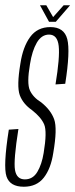

<svg xmlns="http://www.w3.org/2000/svg" viewBox="-23 -707 287 730"><path d="M67.5 3Q116.5 3 143.5 -31.5Q170.5 -66 179.5 -125.5Q195.5 -218 183 -253.2Q170.5 -288.5 133.5 -318Q102.5 -337 90.5 -363.8Q78.5 -390.5 91 -463Q99 -514 117 -544.8Q135 -575.5 163.5 -575.5Q195.5 -575.5 200.2 -532.2Q205 -489 188 -386L225 -388.5Q244.5 -512.5 232.8 -558.2Q221 -604 168.5 -604Q119 -604 91.5 -566.2Q64 -528.5 54.5 -465Q40 -378.5 52.2 -345.2Q64.5 -312 99 -288Q133.5 -261 145 -233.8Q156.5 -206.5 143 -125.5Q136 -82 119 -53.5Q102 -25 71.5 -25Q40 -25 34 -61Q28 -97 47 -216.5L10.5 -214Q-11.5 -74.5 1.8 -35.8Q15 3 67.5 3ZM163.5 -624H189L243.5 -687H219L179 -642L153 -687H129Z"/></svg>

Font: Anybody ExtraCondensed ExtraLight
Style: Italic
Weight: 250
Width: 2
Italic angle: -10°
Version: Version 1.113;gftools[0.9.25]